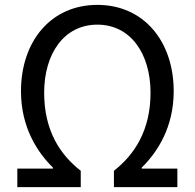

<svg xmlns="http://www.w3.org/2000/svg" viewBox="-20 -767 798 787"><path d="M51 0H311V-67C226 -133 161 -232 161 -387C161 -546 242 -666 379 -666C516 -666 597 -546 597 -387C597 -232 531 -133 447 -67V0H707V-76H561V-80C624 -142 692 -244 692 -393C692 -598 569 -747 379 -747C189 -747 66 -598 66 -393C66 -244 134 -142 197 -80V-76H51Z"/></svg>

Font: Squished Noto Sans CJK JP Regular
Style: Regular
Weight: 400
Designer: Ryoko NISHIZUKA (kana & ideographs); Paul D. Hunt (Latin, Greek & Cyrillic); Wenlong ZHANG (bopomofo); Sandoll Communica
Foundry: Adobe Systems Incorporated
Version: Version 1.004;PS 1.004;hotconv 1.0.82;makeotf.lib2.5.63406